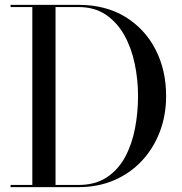

<svg xmlns="http://www.w3.org/2000/svg" viewBox="-20 -770 750 790"><path d="M303 0H23.5V-9H113V-741H23.5V-750H303Q414.5 -750 495.2 -700.8Q576 -651.5 619.8 -566.5Q663.5 -481.5 663.5 -375Q663.5 -295 637.2 -226.8Q611 -158.5 563 -107.5Q515 -56.5 449 -28.2Q383 0 303 0ZM303 -741H208.5V-9H303Q372 -9 419.2 -40.2Q466.5 -71.5 494.8 -124Q523 -176.5 535.5 -241.8Q548 -307 548 -375Q548 -443 534.2 -508.2Q520.5 -573.5 491 -626Q461.5 -678.5 415 -709.8Q368.5 -741 303 -741Z"/></svg>

Font: Bodoni* 24pt
Style: Regular
Weight: 400
Version: Version 2.3